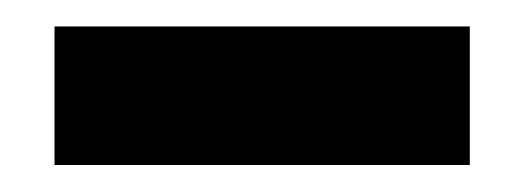

<svg xmlns="http://www.w3.org/2000/svg" viewBox="-20 -762 384 143"><path d="M20.6 -742.3H329.9V-639.1H20.6Z"/></svg>

Font: Alexandria
Style: Regular
Weight: 400
Designer: Mohamed Gaber
Foundry: Kief Type Foundry
Version: Version 5.100